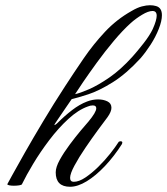

<svg xmlns="http://www.w3.org/2000/svg" viewBox="-20 -704 639 734"><path d="M248 10Q193 10 193 -45Q193 -65 208.5 -93Q224 -121 246 -150.5Q268 -180 288 -204Q308 -228 318 -239Q348 -275 348 -290Q348 -301 335 -301Q325 -301 316 -297Q279 -284 241 -249Q203 -214 168.5 -168.5Q134 -123 107 -78Q80 -33 64 0Q63 3 53.5 4.5Q44 6 33 6Q23 6 15.5 4.5Q8 3 8 0Q8 0 26 -33Q44 -66 75 -120.5Q106 -175 145.5 -241Q185 -307 228 -373Q263 -427 300 -481Q337 -535 381.5 -582.5Q426 -630 483 -662Q505 -675 522.5 -679.5Q540 -684 553 -684Q566 -684 576 -681Q599 -675 599 -646Q599 -624 587 -593.5Q575 -563 556 -533.5Q537 -504 517 -481Q463 -422 411 -389.5Q359 -357 317.5 -343.5Q276 -330 254 -325Q246 -314 231 -291.5Q216 -269 198 -243Q188 -229 188 -226Q188 -225 192 -227.5Q196 -230 201 -235Q227 -261 255.5 -283Q284 -305 313 -316Q334 -324 355 -324Q375 -324 390.5 -316.5Q406 -309 406 -292Q406 -277 391 -256Q378 -239 354.5 -207Q331 -175 306.5 -139Q282 -103 265 -71.5Q248 -40 248 -24Q248 -9 262 -9Q282 -9 306.5 -25.5Q331 -42 356 -66.5Q381 -91 401.5 -117Q422 -143 434 -162Q438 -164 441 -164Q451 -164 446 -153Q416 -106 381 -69Q346 -32 311.5 -11Q277 10 248 10ZM267 -344Q286 -348 320.5 -363Q355 -378 398.5 -408Q442 -438 487 -488Q505 -508 528.5 -538Q552 -568 564 -593Q572 -611 575.5 -623.5Q579 -636 579 -644Q579 -662 563 -662Q547 -662 523 -647.5Q499 -633 480 -616Q449 -588 415 -547.5Q381 -507 350.5 -465Q320 -423 297.5 -390Q275 -357 267 -344Z"/></svg>

Font: Fleur De Leah
Style: Regular
Weight: 400
Designer: Robert E. Leuschke
Foundry: Robert E. Leuschke
Version: Version 1.010; ttfautohint (v1.8.3)